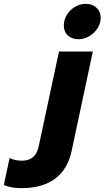

<svg xmlns="http://www.w3.org/2000/svg" viewBox="-205 -748 544 999"><path d="M127 -615Q127 -645 143 -671Q159 -697 185.5 -712.5Q212 -728 242 -728Q276 -728 297.5 -707.5Q319 -687 319 -655Q319 -650 317 -636Q308 -597 275 -570.5Q242 -544 203 -544Q169 -544 148 -563.5Q127 -583 127 -615ZM-185 214 -155 74Q-129 88 -90 88Q-20 88 -4 15L102 -480H278L168 36Q147 135 80 183Q13 231 -93 231Q-151 231 -185 214Z"/></svg>

Font: Prompt Bold
Style: Bold Italic
Weight: 700
Italic angle: -12°
Designer: Katatrad Team
Foundry: CadsonDemak
Version: Version 1.000